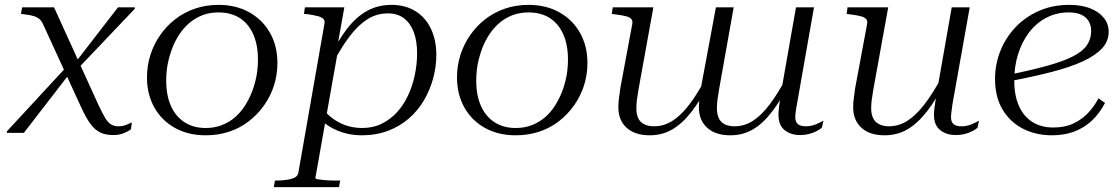

<svg xmlns="http://www.w3.org/2000/svg" viewBox="-20 -546 4602 789"><path d="M300 -264 288 -287 465 -516H534V-510ZM8 0V-6L253 -271L268 -246L78 0ZM446 9Q414 9 392 -1.5Q370 -12 352 -36.5Q334 -61 315 -102L159 -442Q153 -457 144.5 -465.5Q136 -474 121.5 -479Q107 -484 82 -487L66 -489L71 -516H202L384 -116Q400 -82 411.5 -62.5Q423 -43 436 -35Q449 -27 467 -27Q484 -27 498 -32.5Q512 -38 522 -43L518 -15Q507 -6 488 1.5Q469 9 446 9Z M1016 -170Q1024 -191 1029.5 -213Q1035 -235 1037.5 -257Q1040 -279 1040 -301Q1040 -362 1020.5 -405.5Q1001 -449 965 -472Q929 -495 878 -495Q842 -495 812 -483.5Q782 -472 758 -451.5Q734 -431 716.5 -404Q699 -377 687 -346Q679 -324 673.5 -302.5Q668 -281 665.5 -259Q663 -237 663 -215Q663 -154 682.5 -110.5Q702 -67 738.5 -43.5Q775 -20 825 -20Q861 -20 891 -31.5Q921 -43 945 -63.5Q969 -84 986.5 -111.5Q1004 -139 1016 -170ZM584 -228Q584 -276 598 -320Q612 -364 638 -401.5Q664 -439 700 -467Q736 -495 781 -510.5Q826 -526 878 -526Q949 -526 1003.5 -496Q1058 -466 1089 -412Q1120 -358 1120 -287Q1120 -239 1106 -195Q1092 -151 1065.5 -113.5Q1039 -76 1003 -48Q967 -20 922 -5Q877 10 825 10Q754 10 699.5 -20Q645 -50 614.5 -104Q584 -158 584 -228Z M1105 223 1110 196H1112Q1152 196 1177.5 189Q1203 182 1206 164L1313 -447Q1316 -460 1309.5 -467.5Q1303 -475 1288.5 -479Q1274 -483 1249 -487L1229 -489L1233 -516H1395L1367 -359L1372 -356L1276 185Q1276 189 1284.5 190.5Q1293 192 1306.5 193.5Q1320 195 1334 195.5Q1348 196 1357 196H1378L1373 223ZM1271 -83 1291 -122Q1309 -91 1336 -68Q1363 -45 1396.5 -32.5Q1430 -20 1468 -20Q1513 -20 1548.5 -37.5Q1584 -55 1611.5 -85Q1639 -115 1657 -154Q1675 -193 1684.5 -237.5Q1694 -282 1694 -327Q1694 -377 1680.5 -413.5Q1667 -450 1640.5 -470.5Q1614 -491 1574 -491Q1527 -491 1488.5 -466Q1450 -441 1415.5 -395Q1381 -349 1347 -284L1333 -307Q1368 -378 1405.5 -427Q1443 -476 1488 -501Q1533 -526 1589 -526Q1646 -526 1687.5 -500Q1729 -474 1751 -427.5Q1773 -381 1773 -320Q1773 -272 1760 -224Q1747 -176 1722 -133.5Q1697 -91 1660 -59Q1623 -27 1574.5 -8.5Q1526 10 1466 10Q1424 10 1387 -2Q1350 -14 1320.5 -35Q1291 -56 1271 -83Z M2290 -170Q2298 -191 2303.5 -213Q2309 -235 2311.5 -257Q2314 -279 2314 -301Q2314 -362 2294.5 -405.5Q2275 -449 2239 -472Q2203 -495 2152 -495Q2116 -495 2086 -483.5Q2056 -472 2032 -451.5Q2008 -431 1990.5 -404Q1973 -377 1961 -346Q1953 -324 1947.5 -302.5Q1942 -281 1939.5 -259Q1937 -237 1937 -215Q1937 -154 1956.5 -110.5Q1976 -67 2012.5 -43.5Q2049 -20 2099 -20Q2135 -20 2165 -31.5Q2195 -43 2219 -63.5Q2243 -84 2260.5 -111.5Q2278 -139 2290 -170ZM1858 -228Q1858 -276 1872 -320Q1886 -364 1912 -401.5Q1938 -439 1974 -467Q2010 -495 2055 -510.5Q2100 -526 2152 -526Q2223 -526 2277.5 -496Q2332 -466 2363 -412Q2394 -358 2394 -287Q2394 -239 2380 -195Q2366 -151 2339.5 -113.5Q2313 -76 2277 -48Q2241 -20 2196 -5Q2151 10 2099 10Q2028 10 1973.5 -20Q1919 -50 1888.5 -104Q1858 -158 1858 -228Z M2604 -179Q2600 -157 2597.5 -137.5Q2595 -118 2595 -101Q2595 -78 2602.5 -61Q2610 -44 2627 -35.5Q2644 -27 2668 -27Q2708 -27 2743.5 -49.5Q2779 -72 2813.5 -117.5Q2848 -163 2883 -230L2897 -207Q2860 -137 2823 -88.5Q2786 -40 2744 -15Q2702 10 2650 10Q2589 10 2555 -21Q2521 -52 2521 -105Q2521 -122 2523.5 -142Q2526 -162 2529 -183L2578 -446Q2581 -460 2574.5 -467.5Q2568 -475 2553.5 -479Q2539 -483 2515 -486L2494 -489L2498 -516H2665ZM3255 -118Q3253 -108 3251.5 -98.5Q3250 -89 3249 -80.5Q3248 -72 3248 -65Q3248 -45 3259 -36Q3270 -27 3291 -27Q3314 -27 3333.5 -35.5Q3353 -44 3364 -50L3357 -21Q3349 -14 3335.5 -7Q3322 0 3305 4.5Q3288 9 3268 9Q3229 9 3204 -11.5Q3179 -32 3179 -74Q3179 -85 3180.5 -98.5Q3182 -112 3184 -127Q3186 -142 3189 -156V-163L3251 -516H3325ZM2935 -179Q2931 -157 2928.5 -137.5Q2926 -118 2926 -101Q2926 -78 2933.5 -61Q2941 -44 2957.5 -35.5Q2974 -27 2999 -27Q3039 -27 3074 -49.5Q3109 -72 3143 -117Q3177 -162 3212 -228L3226 -205Q3189 -135 3152.5 -87Q3116 -39 3074.5 -14.5Q3033 10 2981 10Q2920 10 2886 -21Q2852 -52 2852 -105Q2852 -117 2853 -129Q2854 -141 2856 -155Q2858 -169 2860 -183L2922 -516H2995Z M3569 -179Q3565 -157 3562.5 -137.5Q3560 -118 3560 -101Q3560 -78 3567.5 -61.5Q3575 -45 3592 -36Q3609 -27 3633 -27Q3674 -27 3709.5 -50Q3745 -73 3779.5 -118Q3814 -163 3850 -230L3864 -208Q3827 -137 3789.5 -88.5Q3752 -40 3710 -15Q3668 10 3615 10Q3554 10 3520 -21Q3486 -52 3486 -105Q3486 -122 3488.5 -141.5Q3491 -161 3494 -183L3543 -446Q3546 -460 3539.5 -467.5Q3533 -475 3518.5 -479Q3504 -483 3480 -486L3459 -489L3463 -516H3630ZM3894 -118Q3893 -108 3891.5 -98.5Q3890 -89 3889 -80.5Q3888 -72 3888 -65Q3888 -45 3898.5 -36Q3909 -27 3931 -27Q3954 -27 3973.5 -35.5Q3993 -44 4003 -50L3997 -21Q3989 -14 3975.5 -7Q3962 0 3945 4.5Q3928 9 3908 9Q3869 9 3843.5 -11.5Q3818 -32 3818 -74Q3818 -85 3819.5 -98.5Q3821 -112 3823.5 -127Q3826 -142 3829 -156V-163L3891 -516H3965Z M4303 10Q4237 10 4184 -17Q4131 -44 4100 -95.5Q4069 -147 4069 -222Q4069 -282 4091 -337Q4113 -392 4153.5 -434.5Q4194 -477 4250 -501.5Q4306 -526 4374 -526Q4425 -526 4461 -511.5Q4497 -497 4516.5 -472Q4536 -447 4536 -416Q4536 -377 4509 -347.5Q4482 -318 4430 -294Q4378 -270 4300.5 -250Q4223 -230 4122 -211L4127 -239Q4220 -258 4284.5 -276Q4349 -294 4388.5 -314Q4428 -334 4446 -359.5Q4464 -385 4464 -419Q4464 -441 4454 -458.5Q4444 -476 4423.5 -485.5Q4403 -495 4372 -495Q4322 -495 4280.5 -473.5Q4239 -452 4209.5 -413.5Q4180 -375 4164 -324.5Q4148 -274 4148 -215Q4148 -153 4167.5 -110Q4187 -67 4223 -44.5Q4259 -22 4308 -22Q4356 -22 4391 -38.5Q4426 -55 4451.5 -82Q4477 -109 4494 -142L4521 -123Q4498 -79 4466 -49.5Q4434 -20 4393.5 -5Q4353 10 4303 10Z"/></svg>

Font: Roboto Serif 120pt Expanded Light
Style: Italic
Weight: 300
Width: 7
Italic angle: -10°
Designer: Greg Gazdowicz
Foundry: Commercial Type
Version: Version 1.008